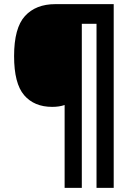

<svg xmlns="http://www.w3.org/2000/svg" viewBox="-20 -780 638 927"><path d="M529 127H446V-665H375V127H292V-273Q266 -264 232 -264Q145 -264 96.5 -320.5Q48 -377 48 -509Q48 -645 100.5 -702.5Q153 -760 247 -760H529Z"/></svg>

Font: Noto Sans Kannada SemiCondensed ExtraBold
Style: Regular
Weight: 800
Width: 4
Designer: Jelle Bosma - Monotype Design Team
Foundry: Monotype Imaging Inc.
Version: Version 2.005; ttfautohint (v1.8.4.7-5d5b)